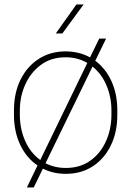

<svg xmlns="http://www.w3.org/2000/svg" viewBox="-20 -768 587 859"><path d="M42.5 -253.9V-274.4Q42.5 -352.1 71.8 -411.4Q101.1 -470.7 153.1 -504.4Q205.1 -538.1 273.4 -538.1Q334 -538.1 382.8 -511.2L423.8 -595.2H454.6L406.2 -496.1Q452.6 -461.9 478.8 -404.5Q504.9 -347.2 504.9 -274.4V-253.9Q504.9 -176.8 475.8 -117.2Q446.8 -57.6 395 -23.9Q343.3 9.8 274.4 9.8Q218.3 9.8 171.9 -13.7L130.9 70.8H100.1L147.9 -27.8Q98.6 -61 70.6 -119.9Q42.5 -178.7 42.5 -253.9ZM68.8 -274.4V-253.9Q68.8 -191.9 92.3 -138.2Q115.7 -84.5 160.2 -52.2L370.6 -486.3Q350.1 -498.5 325.7 -505.1Q301.3 -511.7 273.4 -511.7Q209 -511.7 163.3 -478Q117.7 -444.3 93.3 -390.4Q68.8 -336.4 68.8 -274.4ZM478.5 -274.4Q478.5 -333 456.8 -385Q435.1 -437 394 -470.2L183.6 -37.6Q224.6 -16.6 274.4 -16.6Q338.9 -16.6 384.5 -49.6Q430.2 -82.5 454.3 -136.7Q478.5 -190.9 478.5 -253.9ZM229.5 -618.2 321.8 -748H354L258.8 -618.2Z"/></svg>

Font: Vazirmatn RD FD Thin
Style: Regular
Weight: 100
Designer: Saber Rastikerdar
Foundry: Saber Rastikerdar
Version: Version 33.003